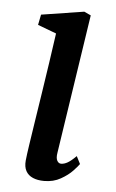

<svg xmlns="http://www.w3.org/2000/svg" viewBox="-46 -599 388 643"><g transform="rotate(5 148.0 -278.0)"><path d="M126.5 10Q104.5 10 88.8 3.2Q73 -3.5 65.2 -17.5Q57.5 -31.5 59.5 -53Q61.5 -73 66.8 -108Q72 -143 79 -188.2Q86 -233.5 93.8 -284Q101.5 -334.5 109.2 -386.2Q117 -438 123.5 -485.5L61 -509L68 -544L211.5 -566.5L234 -556L163 -88Q160 -70 165 -61.2Q170 -52.5 178 -52.5Q188.5 -52.5 200 -59Q211.5 -65.5 228.5 -82.5L241.5 -57Q237 -50 221.8 -33.8Q206.5 -17.5 182.2 -3.8Q158 10 126.5 10Z"/></g></svg>

Font: Merriweather Light 18pt
Style: Italic
Weight: 400
Italic angle: -7.8°
Version: Version 2.101